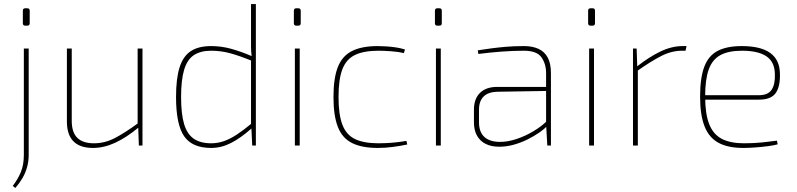

<svg xmlns="http://www.w3.org/2000/svg" viewBox="-20 -720 3942 950"><path d="M122 -480V46Q122 78 114 107Q106 136 91 161.5Q76 187 56 210L43 200Q69 166 83.5 130.5Q98 95 98 46V-480ZM115 -679Q127 -679 127 -667V-605Q127 -593 115 -593H105Q93 -593 93 -605V-667Q93 -679 105 -679Z M335 -480V-122Q335 -65 362.5 -38Q390 -11 445 -11Q498 -11 547.5 -36.5Q597 -62 664 -111V-88Q605 -39 549.5 -13.5Q494 12 440 12Q311 12 311 -119V-480ZM685 -480V0H667L664 -88L661 -104V-480Z M1025 -492Q1075 -492 1124 -478.5Q1173 -465 1226 -442V-419Q1165 -444 1119 -456.5Q1073 -469 1025 -469Q972 -469 939 -447Q906 -425 891 -374.5Q876 -324 876 -240Q876 -156 891 -106Q906 -56 939 -33.5Q972 -11 1025 -11Q1057 -11 1087.5 -21.5Q1118 -32 1151.5 -54Q1185 -76 1226 -110L1224 -84Q1171 -37 1123 -12.5Q1075 12 1025 12Q931 12 891 -46Q851 -104 851 -240Q851 -331 868.5 -386.5Q886 -442 924 -467Q962 -492 1025 -492ZM1246 -700V0H1228L1224 -84L1222 -88V-426L1225 -442Q1222 -468 1222 -488.5Q1222 -509 1222 -535V-700Z M1463 -480V0H1439V-480ZM1456 -679Q1468 -679 1468 -667V-605Q1468 -593 1456 -593H1446Q1434 -593 1434 -605V-667Q1434 -679 1446 -679Z M1849 -492Q1867 -492 1890.5 -490.5Q1914 -489 1938.5 -485.5Q1963 -482 1984 -475L1978 -457Q1952 -464 1914.5 -466.5Q1877 -469 1853 -469Q1781 -469 1737.5 -448.5Q1694 -428 1674.5 -378.5Q1655 -329 1655 -240Q1655 -152 1674.5 -102Q1694 -52 1737.5 -31.5Q1781 -11 1853 -11Q1867 -11 1891 -12Q1915 -13 1942 -16Q1969 -19 1991 -23L1995 -5Q1962 2 1924 7Q1886 12 1850 12Q1770 12 1721.5 -12.5Q1673 -37 1651.5 -92.5Q1630 -148 1630 -240Q1630 -333 1651.5 -388Q1673 -443 1721.5 -467.5Q1770 -492 1849 -492Z M2161 -480V0H2137V-480ZM2154 -679Q2166 -679 2166 -667V-605Q2166 -593 2154 -593H2144Q2132 -593 2132 -605V-667Q2132 -679 2144 -679Z M2573 -492Q2614 -492 2644 -478.5Q2674 -465 2690 -435.5Q2706 -406 2706 -358V0H2688L2682 -106V-112V-358Q2682 -404 2659 -436.5Q2636 -469 2572 -469Q2518 -469 2459 -464.5Q2400 -460 2347 -453L2344 -471Q2376 -476 2409.5 -480.5Q2443 -485 2483 -488.5Q2523 -492 2573 -492ZM2686 -290 2685 -270 2440 -266Q2396 -265 2373 -242.5Q2350 -220 2350 -177V-115Q2350 -68 2375.5 -43.5Q2401 -19 2450 -18Q2489 -17 2533.5 -31.5Q2578 -46 2619 -70.5Q2660 -95 2687 -122V-97Q2673 -81 2647.5 -63.5Q2622 -46 2590 -30Q2558 -14 2522 -4Q2486 6 2450 6Q2411 6 2383 -8Q2355 -22 2340 -49Q2325 -76 2325 -115V-177Q2325 -231 2355 -260.5Q2385 -290 2440 -290Z M2919 -480V0H2895V-480ZM2912 -679Q2924 -679 2924 -667V-605Q2924 -593 2912 -593H2902Q2890 -593 2890 -605V-667Q2890 -679 2902 -679Z M3130 -480 3133 -392 3136 -376V0H3112V-480ZM3377 -492 3372 -469H3355Q3303 -469 3252 -443Q3201 -417 3133 -369V-392Q3193 -439 3248.5 -465.5Q3304 -492 3358 -492Z M3650 -492Q3744 -492 3791 -458Q3838 -424 3839 -356Q3841 -292 3818 -259.5Q3795 -227 3736 -227H3458V-249H3736Q3780 -249 3798 -276Q3816 -303 3814 -354Q3813 -414 3772 -441.5Q3731 -469 3651 -469Q3584 -469 3544 -447Q3504 -425 3486.5 -375.5Q3469 -326 3469 -243Q3469 -157 3489 -106Q3509 -55 3551.5 -33Q3594 -11 3661 -11Q3710 -11 3753 -15.5Q3796 -20 3824 -24L3828 -6Q3812 -1 3781.5 3Q3751 7 3717.5 9.5Q3684 12 3658 12Q3582 12 3535 -13.5Q3488 -39 3466 -95Q3444 -151 3444 -242Q3444 -334 3464.5 -389Q3485 -444 3530.5 -468Q3576 -492 3650 -492Z"/></svg>

Font: Exo 2 Thin
Style: Regular
Weight: 250
Designer: Natanael Gama
Foundry: Natanael Gama
Version: Version 2.010